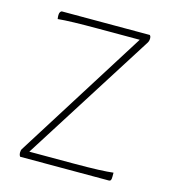

<svg xmlns="http://www.w3.org/2000/svg" viewBox="-82 -567 563 635"><g transform="rotate(15 199.0 -250.0)"><path d="M54 -500C49 -500 45 -494 45 -486C45 -482 45 -479 46 -472C74 -475 121 -476 184 -476H326L43 -26C41 -23 40 -18 40 -13C40 -5 44 0 44 0H347C354 0 356 -4 356 -15V-29C331 -26 292 -24 218 -24H69L354 -474C357 -479 358 -484 358 -490C358 -497 354 -500 354 -500Z"/></g></svg>

Font: Yanone Kaffeesatz Extra Light
Style: Regular
Weight: 200
Designer: Yanone (Cyrillic: Daniel Pouzeot & Huerta Tipografica)
Foundry: Yanone
Version: Version 1.100;PS 001.100;hotconv 1.0.70;makeotf.lib2.5.58329